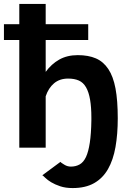

<svg xmlns="http://www.w3.org/2000/svg" viewBox="-32 -750 651 975"><path d="M337 205Q301 205 274 196Q247 187 228 175.5Q209 164 198 153Q187 142 183 140L275 72Q277 75 282.5 78.5Q288 82 295 86.5Q302 91 310.5 93.5Q319 96 328 96Q353 96 372.5 85Q392 74 404.5 47.5Q417 21 424 -25Q431 -71 432 -139Q432 -147 432 -154Q432 -205 425.5 -243.5Q419 -282 405 -306.5Q391 -331 368.5 -341Q346 -351 314 -351Q271 -351 242.5 -327Q214 -303 200 -261V0H66V-547H-12V-627H66V-730H200V-627H416V-547H200V-385Q229 -425 269 -447.5Q309 -470 363 -470Q417 -470 455 -453.5Q493 -437 518 -399.5Q543 -362 554.5 -301Q566 -240 566 -149Q566 -69 554.5 -3.5Q543 62 516.5 108.5Q490 155 446 180Q402 205 337 205Z"/></svg>

Font: Rising Sun
Style: Bold
Weight: 700
Designer: Matt McInerney, Pablo Impallari, Rodrigo Fuenzalida (Raleway font), Stephen Hutchings (Greek), Cristiano Sobral (main ch
Foundry: The Rising Sun Project Authors
Version: Version 4.327; ttfautohint (v1.8.4.7-5d5b-dirty)